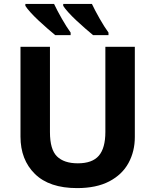

<svg xmlns="http://www.w3.org/2000/svg" viewBox="-20 -954 796 984"><path d="M671 -714V-252Q671 -178 638.5 -118.5Q606 -59 540 -24.5Q474 10 375 10Q233 10 159 -62.5Q85 -135 85 -254V-714H236V-277Q236 -188 272 -152.5Q308 -117 379 -117Q453 -117 486.5 -156Q520 -195 520 -278V-714ZM451 -934Q467 -900 491 -858Q515 -816 536 -787V-774H457Q440 -788 417.5 -807.5Q395 -827 371.5 -849Q348 -871 330 -891Q312 -911 304 -924V-934ZM257 -934Q273 -900 297 -858Q321 -816 342 -787V-774H263Q246 -788 223.5 -807.5Q201 -827 177.5 -849Q154 -871 136 -891Q118 -911 110 -924V-934Z"/></svg>

Font: Noto Sans
Style: Bold
Weight: 700
Designer: Monotype Design Team
Foundry: Monotype Imaging Inc.
Version: Version 2.000;GOOG;noto-source:20170915:90ef993387c0; ttfaut